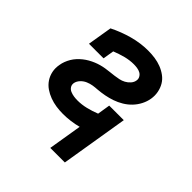

<svg xmlns="http://www.w3.org/2000/svg" viewBox="-189 -665 979 979"><g transform="rotate(45 300.0 -176.0)"><path d="M323 176 353 -6Q327 1 299.5 4.5Q272 8 246 8Q221 8 197 4.5Q173 1 150 -7.5Q127 -16 107.5 -29.5Q88 -43 75 -62.5Q62 -82 57 -106Q52 -130 57 -156Q59 -170 64.5 -184.5Q70 -199 78 -212.5Q86 -226 97 -238Q108 -250 120.5 -260Q133 -270 147 -278Q161 -286 175.5 -292Q190 -298 204.5 -302Q219 -306 234 -308.5Q249 -311 264.5 -312.5Q280 -314 294.5 -316Q309 -318 324 -321Q339 -324 353 -331.5Q367 -339 378 -351.5Q389 -364 391 -379Q393 -391 387 -401.5Q381 -412 371 -417.5Q361 -423 348 -425Q335 -427 323 -427Q293 -427 262.5 -419Q232 -411 202 -399L192 -339H87L109 -472Q161 -498 216 -513Q271 -528 326 -528Q351 -528 375 -524.5Q399 -521 421 -512.5Q443 -504 462 -490Q481 -476 492.5 -456.5Q504 -437 508.5 -413.5Q513 -390 509 -365Q505 -341 493.5 -318.5Q482 -296 464.5 -277.5Q447 -259 424.5 -245.5Q402 -232 378.5 -224Q355 -216 331.5 -211.5Q308 -207 284 -205Q267 -204 251 -201.5Q235 -199 218.5 -192Q202 -185 189.5 -171.5Q177 -158 174 -142Q172 -128 179 -117.5Q186 -107 198 -102Q210 -97 223 -95Q236 -93 250 -93Q280 -93 311 -100.5Q342 -108 372 -120L383 -189H488L428 176Z"/></g></svg>

Font: Iosevka Etoile
Style: Bold Italic
Weight: 700
Italic angle: -9°
Designer: Belleve Invis
Foundry: Belleve Invis
Version: Version 28.1.0; ttfautohint (v1.8.4)